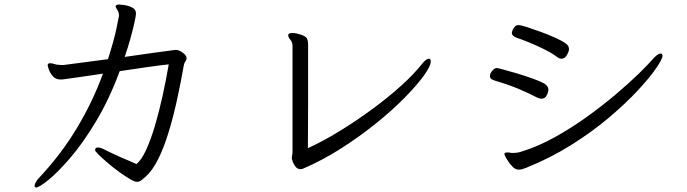

<svg xmlns="http://www.w3.org/2000/svg" viewBox="-20 -771 3040 850"><path d="M759 -550Q773 -550 789.5 -537.5Q806 -525 806 -514Q806 -506 800.5 -498.5Q795 -491 794 -483Q780 -403 763 -326Q746 -249 725.5 -182.5Q705 -116 680 -66Q655 -16 625 11Q615 20 606 27Q597 34 586 34Q576 34 554 21Q532 8 506 -11Q480 -30 456 -50.5Q432 -71 416.5 -86.5Q401 -102 401 -106Q401 -108 401.5 -110Q402 -112 403 -114Q406 -118 413 -118Q424 -118 438 -111Q476 -92 513 -75.5Q550 -59 584 -45Q606 -62 626.5 -106.5Q647 -151 665.5 -213Q684 -275 699.5 -345.5Q715 -416 727 -486Q687 -482 629 -473.5Q571 -465 510 -456Q463 -330 405 -233.5Q347 -137 291 -72Q235 -7 194 26Q153 59 140 59Q133 59 133 52Q133 46 138.5 35.5Q144 25 157 12Q252 -90 321 -205Q390 -320 436 -445Q370 -435 333.5 -430Q297 -425 280.5 -422.5Q264 -420 258.5 -419.5Q253 -419 249 -419Q226 -419 213 -434.5Q200 -450 195.5 -465.5Q191 -481 191 -481Q191 -490 199 -491H203Q208 -491 215.5 -489Q223 -487 230 -485Q246 -483 260 -483L458 -509Q484 -590 495.5 -644.5Q507 -699 507 -702Q507 -709 504 -718Q502 -724 497 -731Q492 -738 492 -743Q492 -745 493 -746Q496 -751 508 -751Q513 -751 531 -748.5Q549 -746 565.5 -737.5Q582 -729 582 -711Q582 -702 575.5 -672.5Q569 -643 558 -602.5Q547 -562 532 -519Q600 -529 662 -537.5Q724 -546 755 -550Z M1272 -73Q1272 -80 1273.5 -85Q1275 -90 1275 -98V-566Q1275 -584 1265.5 -595Q1256 -606 1256 -615V-616Q1256 -625 1275 -625Q1292 -625 1319 -615Q1336 -608 1340 -598.5Q1344 -589 1344 -575V-553Q1344 -546 1344 -510.5Q1344 -475 1344 -422Q1344 -369 1344 -311Q1344 -253 1343.5 -201Q1343 -149 1343 -115Q1409 -145 1482.5 -190Q1556 -235 1627.5 -287.5Q1699 -340 1757 -392.5Q1815 -445 1849 -489Q1867 -511 1879 -511Q1887 -511 1887 -499Q1887 -478 1856 -435.5Q1825 -393 1771 -338Q1717 -283 1645 -225Q1573 -167 1491 -114.5Q1409 -62 1323 -25Q1317 -22 1311 -22Q1297 -22 1288.5 -33Q1280 -44 1276 -55.5Q1272 -67 1272 -68Z M2465 -511Q2457 -511 2447 -518Q2427 -534 2394 -550.5Q2361 -567 2326.5 -581.5Q2292 -596 2267 -604Q2246 -611 2246 -627Q2246 -629 2249 -637Q2252 -645 2258.5 -652.5Q2265 -660 2277 -660Q2285 -660 2311.5 -651.5Q2338 -643 2372.5 -630.5Q2407 -618 2438 -604Q2469 -590 2484 -579Q2499 -569 2499 -554Q2499 -543 2489.5 -527Q2480 -511 2465 -511ZM2249 -33Q2236 -46 2224.5 -65Q2213 -84 2213 -89Q2213 -96 2225 -96Q2228 -96 2231 -96Q2234 -96 2238 -95Q2241 -94 2244.5 -94Q2248 -94 2251 -94Q2273 -94 2289 -100Q2361 -122 2435 -163Q2509 -204 2578.5 -254Q2648 -304 2707 -354Q2766 -404 2807.5 -444.5Q2849 -485 2866 -505Q2891 -534 2905 -534Q2913 -534 2913 -524Q2913 -510 2884.5 -468.5Q2856 -427 2803 -370Q2750 -313 2675.5 -250Q2601 -187 2508.5 -129Q2416 -71 2309 -28Q2299 -24 2291.5 -22Q2284 -20 2276 -20Q2269 -20 2262.5 -23Q2256 -26 2249 -33ZM2390 -401Q2408 -389 2408 -373Q2408 -373 2406 -363Q2404 -353 2397 -343.5Q2390 -334 2376 -334Q2370 -334 2358 -339Q2318 -360 2273.5 -378.5Q2229 -397 2174 -413Q2164 -416 2156.5 -420.5Q2149 -425 2149 -434Q2149 -446 2159.5 -458Q2170 -470 2179 -470Q2182 -470 2207 -463.5Q2232 -457 2267 -446.5Q2302 -436 2336 -424Q2370 -412 2390 -401Z"/></svg>

Font: Moon Stars Kai HW
Style: Regular
Weight: 400
Designer: GuiWonder
Version: Version 1.101